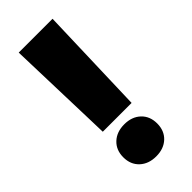

<svg xmlns="http://www.w3.org/2000/svg" viewBox="-237 -774 831 831"><g transform="rotate(-45 178.0 -358.5)"><path d="M89.8 -228 74.7 -727.5H281.7L266.1 -228ZM178.2 11.2Q131.8 11.2 103 -15.6Q74.2 -42.5 74.2 -86.9Q74.2 -131.3 103 -158.2Q131.8 -185.1 178.2 -185.1Q224.6 -185.1 253.2 -158.2Q281.7 -131.3 281.7 -86.9Q281.7 -42.5 253.2 -15.6Q224.6 11.2 178.2 11.2Z"/></g></svg>

Font: Inter 18pt Black
Style: Regular
Weight: 900
Designer: Rasmus Andersson
Foundry: rsms
Version: Version 4.001;git-66647c0bb